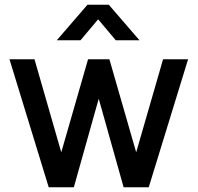

<svg xmlns="http://www.w3.org/2000/svg" viewBox="-20 -790 834 810"><path d="M219.5 -620 349 -770H439L568.5 -620H468.5L394 -708.5L319.5 -620ZM396.5 -373.5 291.5 0H185.5L20 -540H125.5L238.5 -147.5L351.5 -540H441.5L554.5 -147.5L668 -540H773.5L607.5 0H501.5Z"/></svg>

Font: Vela Sans SemBd
Style: Regular
Weight: 600
Designer: Principal design: Mikhail Sharanda - project Manrope.
Design modification: Ravid Balaliev
Foundry: Mikhail Sharanda
Version: Version 1.001